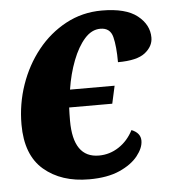

<svg xmlns="http://www.w3.org/2000/svg" viewBox="-45 -587 565 639"><g transform="rotate(-5 237.5 -268.0)"><path d="M228 10Q135 10 77 -39.5Q19 -89 19 -191Q19 -260 41 -323.5Q63 -387 103 -437Q143 -487 198 -516.5Q253 -546 318 -546Q398 -546 436.5 -515.5Q475 -485 475 -442Q475 -413 448 -391.5Q421 -370 357 -370Q357 -423 349 -454.5Q341 -486 308 -486Q279 -486 255.5 -459.5Q232 -433 215 -389Q198 -345 190 -293H339L326 -234H182Q181 -212 181 -190Q181 -66 267 -66Q303 -66 333.5 -86Q364 -106 382 -141Q412 -129 412 -103Q412 -79 391 -52.5Q370 -26 329.5 -8Q289 10 228 10Z"/></g></svg>

Font: Noto Serif Condensed ExtraBold
Style: Italic
Weight: 800
Width: 3
Italic angle: -12°
Designer: Monotype Design Team
Foundry: Monotype Imaging Inc.
Version: Version 2.014; ttfautohint (v1.8.4.7-5d5b)